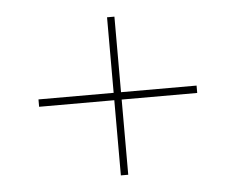

<svg xmlns="http://www.w3.org/2000/svg" viewBox="-39 -617 638 519"><g transform="rotate(-5 279.5 -357.5)"><path d="M269 -143H289V-347H494V-367H289V-572H269V-367H65V-347H269Z"/></g></svg>

Font: Noto Serif Display
Style: Bold
Weight: 700
Designer: Monotype Design Team
Foundry: Monotype Imaging Inc.
Version: Version 2.009